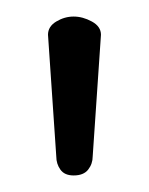

<svg xmlns="http://www.w3.org/2000/svg" viewBox="-20 -788 180 232"><path d="M69 -768Q80 -768 91 -762Q102 -756 102 -746L92 -599Q92 -590 86.5 -583Q81 -576 69 -576Q58 -576 53 -583Q48 -590 48 -599L38 -746Q38 -756 48 -762Q58 -768 69 -768Z"/></svg>

Font: AkaAcidDosis
Style: Regular
Weight: 400
Designer: Edgar Tolentino, Pablo Impallari, Igino Marini, Aka-Acid
Foundry: Edgar Tolentino, Pablo Impallari, Igino Marini, Cyberella
Version: Version 1.007